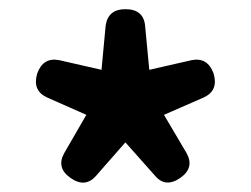

<svg xmlns="http://www.w3.org/2000/svg" viewBox="-20 -828 546 418"><path d="M317 -446 253 -518 209 -468 189 -445Q165 -418 133 -441Q102 -463 120 -495L168 -578L82 -616Q50 -631 61 -668Q74 -704 109 -697L201 -676L210 -772Q215 -808 253 -808Q293 -808 296 -771L305 -676L397 -697Q432 -704 445 -668Q456 -631 424 -616L337 -578L386 -495Q404 -463 373 -441Q340 -418 317 -446Z"/></svg>

Font: GenSenRounded TW B
Style: Regular
Weight: 700
Version: Version 1.501;PS 1;hotconv 16.6.51;makeotf.lib2.5.65220